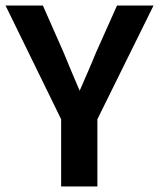

<svg xmlns="http://www.w3.org/2000/svg" viewBox="-24 -674 575 694"><path d="M328 0V-243L531 -654H399L323 -484C304 -437 285 -395 264 -346C244 -393 225 -437 206 -484L131 -654H-4L197 -243V0Z"/></svg>

Font: Falling Sky
Style: Med
Weight: 500
Designer: Paul D. Hunt
Foundry: Adobe Systems Incorporated
Version: Version 1.02